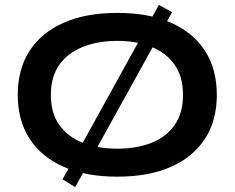

<svg xmlns="http://www.w3.org/2000/svg" viewBox="-20 -713 964 789"><path d="M462 13Q333 13 241.5 -27.5Q150 -68 101.5 -143Q53 -218 53 -323Q53 -429 101.5 -504Q150 -579 241.5 -619.5Q333 -660 462 -660Q592 -660 683 -619.5Q774 -579 822.5 -504Q871 -429 871 -323Q871 -218 822.5 -143Q774 -68 683 -27.5Q592 13 462 13ZM462 -102Q542 -102 602.5 -126Q663 -150 697.5 -199Q732 -248 732 -323Q732 -398 697.5 -447Q663 -496 602.5 -520.5Q542 -545 462 -545Q383 -545 321 -520.5Q259 -496 224 -447Q189 -398 189 -323Q189 -248 224 -199Q259 -150 321 -126Q383 -102 462 -102ZM633 -693 687 -663 289 56 237 24Z"/></svg>

Font: Syne Modified
Style: Bold
Weight: 700
Designer: Lucas Descroix
Foundry: Bonjour Monde
Version: Version 2.200